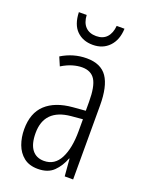

<svg xmlns="http://www.w3.org/2000/svg" viewBox="-140 -798 671 878"><g transform="rotate(20 195.5 -359.0)"><path d="M195 -542Q264 -542 294.5 -497.5Q325 -453 325 -360V0H284L277 -84H275Q260 -44 232.5 -17Q205 10 156 10Q114 10 87.5 -11Q61 -32 48.5 -66Q36 -100 36 -140Q36 -219 81.5 -261Q127 -303 211 -310L272 -315V-358Q272 -433 252.5 -464.5Q233 -496 189 -496Q168 -496 143.5 -489Q119 -482 91 -465L73 -507Q130 -542 195 -542ZM217 -269Q91 -257 91 -141Q91 -88 111.5 -61Q132 -34 170 -34Q222 -34 247.5 -83.5Q273 -133 273 -216V-274ZM310 -728Q308 -673 277.5 -641Q247 -609 198 -609Q150 -609 120 -638.5Q90 -668 88 -728H126Q128 -691 147 -671.5Q166 -652 199 -652Q232 -652 250.5 -672Q269 -692 272 -728Z"/></g></svg>

Font: Noto Sans Tamil ExtraCondensed Light
Style: Regular
Weight: 300
Width: 2
Designer: Jelle Bosma - Monotype Design Team
Foundry: Monotype Imaging Inc.
Version: Version 2.004; ttfautohint (v1.8.4.7-5d5b)